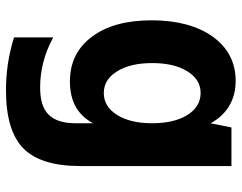

<svg xmlns="http://www.w3.org/2000/svg" viewBox="-103 -498 808 642"><g transform="rotate(90 301.0 -177.0)"><path d="M282.2 207C372.6 207 436.5 187.5 476.1 148.9C515.6 109.9 535.2 46.4 535.2 -41V-546.9H406.2L392.1 -477.1C377.9 -503.9 358.9 -524.4 334.5 -539.1C310.1 -553.7 282.7 -561 250 -561C189.5 -561 139.6 -535.6 103 -484.9C66.4 -434.1 47.9 -364.7 47.9 -279.8C47.9 -194.8 66.4 -128.9 103 -80.1C139.6 -31.2 189 -6.8 252.4 -6.8C284.7 -6.8 313.5 -13.2 336.4 -25.9C359.4 -38.6 377.9 -58.1 392.1 -84V-24.9C392.1 15.6 382.3 45.4 363.3 64.5C344.2 83.5 315.4 92.8 271.5 92.8C245.1 92.8 215.3 89.4 187.5 82C161.1 75.2 131.8 64 105 48.8V180.2C135.3 189.5 165 196.3 194.3 200.7C223.6 205.1 253.9 207 282.2 207ZM291 -120.1C260.3 -120.1 236.8 -135.3 218.8 -164.1C200.2 -193.4 190.9 -232.9 190.9 -282.2C190.9 -331.5 200.2 -370.6 218.8 -399.9C236.8 -428.7 260.3 -443.8 291 -443.8C321.3 -443.8 345.7 -429.2 364.3 -399.9C383.3 -369.6 392.1 -329.6 392.1 -281.7C392.1 -231.4 382.3 -193.4 364.3 -164.6C345.7 -134.8 321.3 -120.1 291 -120.1Z"/></g></svg>

Font: Hack
Style: Bold
Weight: 700
Monospace: yes
Designer: Christopher Simpkins
Foundry: Christopher Simpkins
Version: Version 2.010